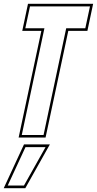

<svg xmlns="http://www.w3.org/2000/svg" viewBox="-42 -720 508 1005"><path d="M55.5 0 174.5 -558.5H74.5L104.5 -700H445.5L415.5 -558.5H315.5L196.5 0ZM72 -13.5H186L304.5 -572H404.5L429 -686.5H115L90.5 -572H190.5ZM-22.5 265 83.5 36H219L90.5 265ZM-1.5 251H83.5L196.5 50H91.5Z"/></svg>

Font: Tourney Condensed Thin
Style: Italic
Weight: 100
Width: 3
Italic angle: -12°
Designer: Tyler Finck
Foundry: Etcetera Type Co
Version: Version 1.010; ttfautohint (v1.8.3)